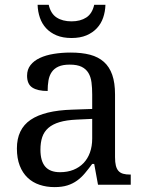

<svg xmlns="http://www.w3.org/2000/svg" viewBox="-20 -763 603 793"><path d="M147 -145Q147 -98.1 166.7 -75Q186.5 -51.8 228 -51.8Q258.3 -51.8 283 -61.5Q307.6 -71.3 325 -89.4Q342.3 -107.4 351.6 -133.3Q360.8 -159.2 360.8 -190.9V-272L296.9 -269Q254.4 -267.1 225.8 -258.5Q197.3 -250 179.7 -234.6Q162.1 -219.2 154.5 -196.8Q147 -174.3 147 -145ZM268.1 -496.1Q239.3 -496.1 221.4 -488Q203.6 -480 193.6 -465.3Q183.6 -450.7 180.2 -430.7Q176.8 -410.6 176.8 -387.2Q135.3 -387.2 113.5 -401.4Q91.8 -415.5 91.8 -450.2Q91.8 -476.1 106 -494.1Q120.1 -512.2 144.8 -523.7Q169.4 -535.2 202.1 -540.5Q234.9 -545.9 272 -545.9Q317.9 -545.9 352.1 -536.9Q386.2 -527.8 409.2 -507.3Q432.1 -486.8 443.6 -453.9Q455.1 -420.9 455.1 -373V-113.8Q455.1 -92.8 458.5 -79.1Q461.9 -65.4 469.2 -57.1Q476.6 -48.8 488.5 -45.4Q500.5 -42 517.1 -42H520V0H384.8L369.1 -85.9H360.8Q345.2 -64.9 330.6 -47.4Q315.9 -29.8 298.3 -17.1Q280.8 -4.4 258.5 2.7Q236.3 9.8 205.1 9.8Q171.9 9.8 143.3 0.2Q114.7 -9.3 94 -29.1Q73.2 -48.8 61.5 -78.9Q49.8 -108.9 49.8 -149.9Q49.8 -229.5 106.4 -268.1Q163.1 -306.6 277.8 -310.1L360.8 -313V-373Q360.8 -399.9 357.9 -422.6Q355 -445.3 345.2 -461.7Q335.4 -478 317.1 -487.1Q298.8 -496.1 268.1 -496.1ZM275.4 -606Q239.7 -606 213.6 -616.9Q187.5 -627.9 170.4 -646.5Q153.3 -665 144.8 -689.9Q136.2 -714.8 135.3 -743.2H181.2Q189.5 -706.5 213.9 -690.7Q238.3 -674.8 275.4 -674.8Q312 -674.8 336.4 -690.7Q360.8 -706.5 369.1 -743.2H415.5Q414.6 -714.8 406 -689.9Q397.5 -665 380.1 -646.5Q362.8 -627.9 336.9 -616.9Q311 -606 275.4 -606Z"/></svg>

Font: Droid Serif
Style: Regular
Weight: 400
Designer: Monotype Design team
Foundry: Monotype Imaging Inc.
Version: Version 1.03